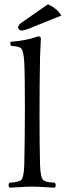

<svg xmlns="http://www.w3.org/2000/svg" viewBox="-20 -867 305 892"><path d="M92.8 -103Q95.2 -206.5 95.7 -355Q95.7 -518.1 92.8 -576.2Q89.8 -633.3 75.7 -644.5Q64.5 -651.9 32.2 -653.8Q26.4 -661.1 28.8 -672.9Q105 -678.7 153.3 -696.8Q155.8 -697.8 157.2 -698.2Q169.4 -696.8 169.9 -689Q169.9 -689 166 -601.1Q166 -599.6 166 -599.1Q163.6 -474.6 163.6 -329.1Q163.6 -198.7 166 -103Q167.5 -41 182.6 -28.8Q194.8 -20 234.9 -18.1Q243.2 -6.3 234.9 4.9Q216.3 4.4 187 2.4Q151.4 0 128.7 0Q106 0 70.8 2.4Q41.5 4.4 23.9 4.9Q15.6 -6.8 23.9 -18.1Q69.3 -20.5 80.1 -32.2Q91.3 -47.9 92.8 -103ZM203.1 -847.2Q246.1 -826.7 265.1 -794.9L121.1 -736.8Q92.8 -725.1 79.1 -725.1Q65.4 -726.6 64 -740.2Q65.9 -751.5 79.1 -761.2Z"/></svg>

Font: Linux Libertine Display O
Style: Regular
Weight: 400
Designer: Philipp H. Poll
Foundry: Philipp H. Poll
Version: Version 5.0.9